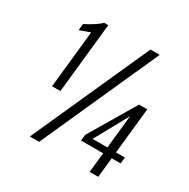

<svg xmlns="http://www.w3.org/2000/svg" viewBox="-179 -976 1131 1146"><g transform="rotate(30 386.5 -403.0)"><path d="M586.4 4.4 601.1 -131.8H448.7L453.1 -173.8L641.1 -490.7L697.8 -491.2L664.6 -174.8H726.1L721.7 -131.8H660.2L645.5 4.4ZM136.7 -326.2 178.2 -720.7 106.4 -695.3 111.3 -740.2Q139.6 -753.9 170.9 -773.9Q202.1 -793.9 216.8 -809.6H245.1L194.3 -326.2ZM171.9 0 536.1 -809.6H599.6L235.8 0ZM503.4 -174.8H605.5L629.4 -403.8Z"/></g></svg>

Font: Oswald
Style: Light
Weight: 300
Designer: Vernon Adams
Foundry: Vernon Adams
Version: 3.0; ttfautohint (v0.95.6-bc232) -l 8 -r 50 -G 200 -x 0 -w "